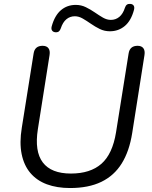

<svg xmlns="http://www.w3.org/2000/svg" viewBox="-20 -944 768 973"><path d="M335.2 8.9Q268.7 8.9 217.6 -10Q166.5 -29 133.9 -67.4Q101.3 -105.9 89.7 -163.3Q78 -220.6 90.5 -296.9L150.3 -672.6Q156.1 -711.9 195.9 -711.9Q216.2 -711.9 225.4 -699.8Q234.6 -687.7 231.2 -665.3L171.9 -289.5Q154.2 -177.1 196.9 -120.8Q239.6 -64.5 339.4 -64.5Q437.8 -64.5 494.1 -114.1Q550.3 -163.8 568 -273.3L631.7 -672.6Q637.5 -711.9 677.3 -711.9Q697.2 -711.9 706.4 -699.8Q715.6 -687.7 712.2 -665.3L649.9 -269.5Q635.4 -177.6 596.9 -115.7Q558.5 -53.9 493.7 -22.5Q428.8 8.9 335.2 8.9ZM260.1 -780.6Q249.4 -781.6 244 -789.2Q238.5 -796.8 242 -810.5Q257.4 -865.8 288.9 -892.5Q320.5 -919.2 363.8 -919.2Q391.2 -919.2 415 -907.6Q438.7 -896 460.2 -881.2Q481.7 -866.3 501.7 -854.7Q521.7 -843.2 541.7 -843.2Q566.3 -843.2 584.9 -858.6Q603.4 -874.1 613 -904.5Q616.4 -915.3 623.1 -920.3Q629.7 -925.2 640.9 -924.2Q652.2 -923.2 657.4 -915.6Q662.5 -908 659.1 -894.3Q644.7 -839.5 612.7 -812.5Q580.6 -785.5 536.8 -785.5Q509.3 -785.5 485.6 -797.1Q461.9 -808.7 440.6 -823.6Q419.3 -838.4 399.3 -850Q379.3 -861.6 359.3 -861.6Q334.7 -861.6 316.4 -846.4Q298.1 -831.2 288 -800.2Q284.6 -790 278.3 -784.8Q271.9 -779.6 260.1 -780.6Z"/></svg>

Font: Nunito Variable Extra Light
Style: Italic
Weight: 200
Italic angle: -9°
Designer: Vernon Adams
Foundry: Vernon Adams
Version: Version 3.602